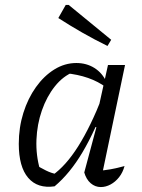

<svg xmlns="http://www.w3.org/2000/svg" viewBox="-20 -751 576 777"><path d="M201 3Q132 13 94 -31.5Q56 -76 56 -169Q56 -235 74.5 -294Q93 -353 125.5 -398.5Q158 -444 200 -470Q242 -496 289 -496Q330 -496 362 -476Q394 -456 411 -419L410 -397Q346 -445 244 -455L278 -460Q235 -443 202 -401.5Q169 -360 149.5 -304Q130 -248 127.5 -185.5Q125 -123 142 -64L121 -86Q144 -72 166 -61Q188 -50 214 -45L191 -41Q246 -79 296.5 -159Q347 -239 395 -362L412 -348Q365 -221 314 -135Q263 -49 201 3ZM389 -25 374 -60Q401 -61 428 -66Q455 -71 484 -79Q477 -53 462 -34Q447 -15 427.5 -4.5Q408 6 388 6Q365 6 347 -9.5Q329 -25 321 -53L370 -236L362 -239L417 -488H486ZM415 -565Q362 -591 313 -619Q264 -647 216 -678L246 -731H258L430 -590Z"/></svg>

Font: Piazzolla Thin
Style: Italic
Weight: 400
Italic angle: -11.3°
Version: Version 2.005